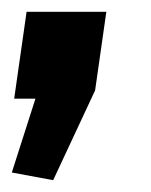

<svg xmlns="http://www.w3.org/2000/svg" viewBox="-24 -167 255 325"><path d="M156 -147 137 -14 66 138 -4 125 36 0H0L21 -147Z"/></svg>

Font: Pathway Extreme SemiCondensed
Style: Bold Italic
Weight: 700
Width: 4
Italic angle: -8°
Version: Version 1.001;gftools[0.9.26]